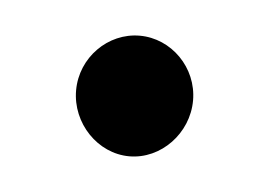

<svg xmlns="http://www.w3.org/2000/svg" viewBox="-26 -268 219 157"><g transform="rotate(5 84.0 -189.5)"><path d="M36 -190C36 -163 58 -140 84 -140C110 -140 132 -163 132 -190C132 -217 110 -239 84 -239C58 -239 36 -217 36 -190Z"/></g></svg>

Font: Hussar Tani
Style: Bold
Weight: 700
Foundry: Cannot Into Space Fonts
Version: Version 0.92